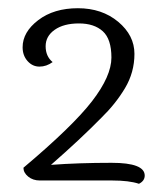

<svg xmlns="http://www.w3.org/2000/svg" viewBox="-20 -745 400 467"><path d="M253 -306H77Q60 -306 48.5 -315.5Q37 -325 37 -337Q157 -438 204 -499Q251 -560 251 -605Q251 -650 230 -669Q209 -688 172 -688Q135 -688 113 -672.5Q91 -657 91 -632.5Q91 -608 108 -594Q93 -583 76 -583Q59 -583 47 -596.5Q35 -610 35 -630Q35 -667 73 -696Q111 -725 169.5 -725Q228 -725 267.5 -692Q307 -659 307 -614Q307 -569 284 -530.5Q261 -492 226 -458Q176 -407 104 -344Q171 -349 251.5 -349Q332 -349 332 -318Q332 -305 318 -298Q294 -306 253 -306Z"/></svg>

Font: Laila Light
Style: Regular
Weight: 300
Designer: Hitesh Malaviya
Foundry: Indian Type Foundry
Version: Version 1.302;PS 1.0;hotconv 1.0.78;makeotf.lib2.5.61930; tt